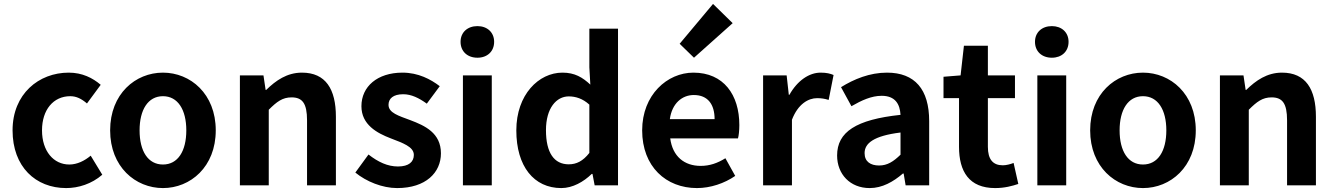

<svg xmlns="http://www.w3.org/2000/svg" viewBox="-20 -944 6796 978"><path d="M317 14C379 14 447 -7 501 -54L442 -151C411 -125 373 -106 333 -106C253 -106 194 -174 194 -280C194 -385 252 -454 338 -454C369 -454 395 -441 423 -417L493 -512C452 -547 399 -574 330 -574C178 -574 44 -466 44 -280C44 -94 162 14 317 14Z M810 14C950 14 1079 -94 1079 -280C1079 -466 950 -574 810 -574C670 -574 541 -466 541 -280C541 -94 670 14 810 14ZM810 -106C734 -106 691 -174 691 -280C691 -385 734 -454 810 -454C886 -454 929 -385 929 -280C929 -174 886 -106 810 -106Z M1202 0H1349V-385C1390 -426 1419 -448 1465 -448C1520 -448 1544 -418 1544 -331V0H1691V-349C1691 -490 1639 -574 1518 -574C1442 -574 1385 -534 1336 -486H1333L1322 -560H1202Z M2003 14C2149 14 2226 -65 2226 -163C2226 -267 2144 -304 2070 -332C2011 -354 1959 -369 1959 -410C1959 -442 1983 -464 2034 -464C2075 -464 2114 -445 2154 -416L2220 -505C2174 -540 2111 -574 2030 -574C1902 -574 1821 -503 1821 -403C1821 -309 1900 -266 1971 -239C2030 -216 2088 -197 2088 -155C2088 -120 2063 -96 2007 -96C1955 -96 1907 -118 1857 -157L1790 -65C1846 -19 1928 14 2003 14Z M2338 0H2485V-560H2338ZM2412 -650C2462 -650 2497 -682 2497 -731C2497 -779 2462 -811 2412 -811C2361 -811 2326 -779 2326 -731C2326 -682 2361 -650 2412 -650Z M2839 14C2897 14 2953 -18 2994 -58H2998L3009 0H3128V-798H2982V-601L2987 -513C2947 -550 2908 -574 2845 -574C2724 -574 2610 -462 2610 -280C2610 -96 2700 14 2839 14ZM2877 -107C2803 -107 2761 -165 2761 -281C2761 -393 2814 -453 2877 -453C2912 -453 2948 -442 2982 -411V-165C2949 -123 2916 -107 2877 -107Z M3530 14C3599 14 3670 -10 3725 -48L3675 -138C3635 -113 3595 -99 3549 -99C3466 -99 3406 -147 3394 -239H3739C3743 -252 3746 -279 3746 -307C3746 -461 3666 -574 3512 -574C3379 -574 3251 -461 3251 -280C3251 -95 3373 14 3530 14ZM3392 -337C3403 -418 3455 -460 3514 -460C3586 -460 3620 -412 3620 -337ZM3515 -650 3712 -826 3612 -924 3442 -721Z M3867 0H4014V-334C4045 -415 4098 -444 4142 -444C4165 -444 4181 -441 4201 -435L4226 -562C4209 -569 4191 -574 4160 -574C4102 -574 4042 -534 4001 -461H3998L3987 -560H3867Z M4410 14C4474 14 4530 -18 4579 -60H4583L4593 0H4713V-327C4713 -489 4640 -574 4498 -574C4410 -574 4330 -541 4264 -500L4317 -403C4369 -433 4419 -456 4471 -456C4540 -456 4564 -414 4567 -359C4341 -335 4244 -272 4244 -152C4244 -57 4310 14 4410 14ZM4458 -101C4415 -101 4384 -120 4384 -164C4384 -214 4430 -252 4567 -269V-156C4531 -121 4500 -101 4458 -101Z M5049 14C5098 14 5137 3 5167 -7L5143 -114C5128 -108 5106 -102 5088 -102C5038 -102 5012 -132 5012 -196V-444H5150V-560H5012V-711H4890L4873 -560L4786 -553V-444H4865V-196C4865 -71 4916 14 5049 14Z M5264 0H5411V-560H5264ZM5338 -650C5388 -650 5423 -682 5423 -731C5423 -779 5388 -811 5338 -811C5287 -811 5252 -779 5252 -731C5252 -682 5287 -650 5338 -650Z M5802 14C5942 14 6071 -94 6071 -280C6071 -466 5942 -574 5802 -574C5662 -574 5533 -466 5533 -280C5533 -94 5662 14 5802 14ZM5802 -106C5726 -106 5683 -174 5683 -280C5683 -385 5726 -454 5802 -454C5878 -454 5921 -385 5921 -280C5921 -174 5878 -106 5802 -106Z M6194 0H6341V-385C6382 -426 6411 -448 6457 -448C6512 -448 6536 -418 6536 -331V0H6683V-349C6683 -490 6631 -574 6510 -574C6434 -574 6377 -534 6328 -486H6325L6314 -560H6194Z"/></svg>

Font: Source Han Sans JP
Style: Bold
Weight: 700
Designer: Ryoko NISHIZUKA 西塚涼子 (kana, bopomofo & ideographs); Paul D. Hunt (Latin, Greek & Cyrillic); Sandoll Communications 산돌커뮤니
Foundry: Adobe
Version: Version 2.002;hotconv 1.0.116;makeotfexe 2.5.65601